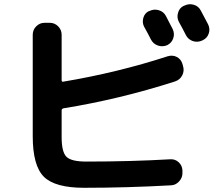

<svg xmlns="http://www.w3.org/2000/svg" viewBox="-20 -851 1040 908"><path d="M686.5 -798.8Q708 -809.6 731 -802.7Q753.9 -795.9 764.6 -775.4Q770.5 -764.6 781.7 -742.2Q793 -719.7 796.9 -712.9Q806.6 -691.4 799.3 -669.9Q792 -648.4 771.5 -637.7Q749 -627.9 726.6 -635.7Q704.1 -643.6 693.4 -665Q678.7 -694.3 662.1 -723.6Q651.4 -743.2 657.7 -766.1Q664.1 -789.1 684.6 -798.8ZM929.7 -800.8Q962.9 -737.3 963.9 -736.3Q974.6 -714.8 967.3 -692.9Q960 -670.9 939.5 -661.1L935.5 -659.2Q914.1 -649.4 892.1 -656.7Q870.1 -664.1 859.4 -684.6Q854.5 -694.3 843.3 -715.8Q832 -737.3 826.2 -747.1Q815.4 -766.6 821.8 -790Q828.1 -813.5 848.6 -823.2L851.6 -824.2Q873 -835 896 -828.6Q918.9 -822.3 929.7 -800.8ZM377.9 37.1Q240.2 37.1 187.5 -15.1Q134.8 -67.4 134.8 -207V-686.5Q134.8 -710 151.4 -726.6Q168 -743.2 191.4 -743.2H214.8Q238.3 -743.2 254.9 -726.6Q271.5 -710 271.5 -686.5V-471.7Q271.5 -462.9 279.3 -464.8Q536.1 -507.8 773.4 -585Q796.9 -591.8 816.4 -581.5Q835.9 -571.3 842.8 -548.8L845.7 -538.1Q852.5 -515.6 841.8 -494.6Q831.1 -473.6 807.6 -465.8Q545.9 -381.8 281.2 -338.9Q271.5 -336.9 271.5 -329.1V-203.1Q271.5 -131.8 294.4 -109.4Q317.4 -86.9 387.7 -86.9Q597.7 -86.9 784.2 -97.7Q807.6 -99.6 824.7 -84Q841.8 -68.4 842.8 -44.9V-35.2Q843.8 -11.7 827.6 6.3Q811.5 24.4 789.1 25.4Q579.1 37.1 377.9 37.1Z"/></svg>

Font: Rounded Mgen+ 1mn bold
Style: Bold
Weight: 700
Designer: [Source Han Sans]
Ryoko NISHIZUKA  (kana & ideographs); Paul D. Hunt (Latin, Greek & Cyrillic); Wenlong ZHANG  (bopomofo
Version: Version 1.059.20150602